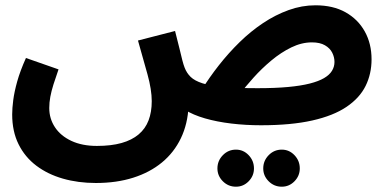

<svg xmlns="http://www.w3.org/2000/svg" viewBox="-20 -460 1462 725"><path d="M342 231Q275 231 217.5 214.5Q160 198 117 165.5Q74 133 50 84.5Q26 36 26 -28Q26 -51 30 -82Q34 -113 45 -152.5Q56 -192 78 -241L201 -198Q190 -167 182 -141.5Q174 -116 170 -94.5Q166 -73 166 -52Q166 -12 187.5 20.5Q209 53 249.5 72Q290 91 346 91Q400 91 439 80Q478 69 503.5 47.5Q529 26 541 -5.5Q553 -37 553 -78Q553 -121 537 -179Q521 -237 501 -307L641 -343Q651 -305 657.5 -277.5Q664 -250 668.5 -232.5Q673 -215 677 -205Q685 -184 700 -169.5Q715 -155 744.5 -145.5Q774 -136 824 -131.5Q874 -127 953 -127Q1019 -127 1067.5 -131.5Q1116 -136 1149.5 -144.5Q1183 -153 1203.5 -165Q1224 -177 1233.5 -192.5Q1243 -208 1243 -226Q1243 -244 1234.5 -261Q1226 -278 1207 -289Q1188 -300 1158 -300Q1119 -300 1080 -281Q1041 -262 1004.5 -231.5Q968 -201 937.5 -167Q907 -133 884 -103L741 -120Q770 -167 806.5 -213.5Q843 -260 885 -301Q927 -342 973.5 -373Q1020 -404 1070 -422Q1120 -440 1171 -440Q1238 -440 1285 -413.5Q1332 -387 1357.5 -341Q1383 -295 1383 -236Q1383 -181 1360.5 -135.5Q1338 -90 1288.5 -56.5Q1239 -23 1159 -5Q1079 13 965 13Q908 13 853.5 6.5Q799 0 754 -13Q709 -26 678 -45.5Q647 -65 636 -91L692 -60Q689 8 663 62Q637 116 591.5 153.5Q546 191 483 211Q420 231 342 231ZM1044 245Q1015 245 994.5 224.5Q974 204 974 176Q974 147 994.5 126Q1015 105 1044 105Q1072 105 1092 126Q1112 147 1112 176Q1112 204 1092 224.5Q1072 245 1044 245ZM871 245Q842 245 821.5 224.5Q801 204 801 176Q801 147 821.5 126Q842 105 871 105Q899 105 919 126Q939 147 939 176Q939 204 919 224.5Q899 245 871 245Z"/></svg>

Font: Farlight84_Sys_V01
Style: Bold
Weight: 700
Designer: Monotype Design Team, Nadine Chahine and Nizar Qandah
Foundry: Monotype Imaging Inc.
Version: Version 2.004;October 31, 2024;FontCreator 14.0.0.2814 64-bi